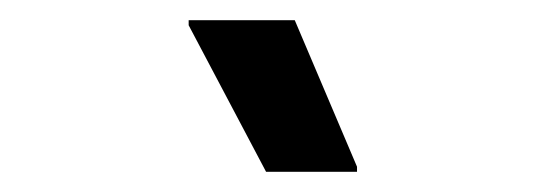

<svg xmlns="http://www.w3.org/2000/svg" viewBox="-20 -720 540 190"><path d="M243.3 -550 166.7 -695V-700H271.7L333.3 -555V-550Z"/></svg>

Font: Familjen Grotesk GF Medium
Style: Regular
Weight: 500
Designer: Anders Wikstroem, Jonas Baeckman, Matilda Gysing, Kristian Moeller
Foundry: Familjen STHLM AB
Version: Version 2.000; Beta; Release 4; Build 6